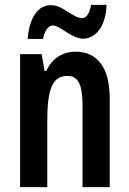

<svg xmlns="http://www.w3.org/2000/svg" viewBox="-20 -764 528 784"><path d="M93 -605H156C160 -637 179 -660 194 -660C226 -660 273 -606 319 -606C369 -606 412 -654 415 -744H352C347 -715 335 -690 316 -690C276 -690 239 -743 188 -743C122 -743 97 -667 93 -605ZM289 -553C239 -553 193 -528 169 -474H162L150 -543H62V0H173V-270C173 -403 195 -454 256 -454C302 -454 317 -413 317 -333V0H428V-363C428 -488 377 -553 289 -553Z"/></svg>

Font: Noto Sans Sinhala UI ExtraCondensed SemiBold
Style: Regular
Weight: 600
Width: 2
Designer: Jelle Bosma - Monotype Design Team
Foundry: Monotype Imaging Inc.
Version: Version 2.006